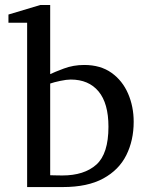

<svg xmlns="http://www.w3.org/2000/svg" viewBox="-20 -757 595 777"><path d="M521 -264.2Q521 -189 491.2 -129.2Q461.4 -69.3 397.9 -34.7Q334.5 0 233.9 0H89.8V-665H14.2V-698.2L143.1 -736.8H183.1V-457Q200.2 -465.3 238.5 -479.7Q276.9 -494.1 320.8 -494.1Q386.7 -494.1 431.2 -462.4Q475.6 -430.7 498.3 -378.2Q521 -325.7 521 -264.2ZM418.9 -244.1Q418.9 -338.9 378.9 -387Q338.9 -435.1 266.1 -435.1Q249.5 -435.1 223.9 -429.7Q198.2 -424.3 183.1 -418.9V-47.9Q183.1 -47.9 200.4 -47.4Q217.8 -46.9 231.9 -46.9Q320.8 -46.9 369.9 -90.8Q418.9 -134.8 418.9 -244.1Z"/></svg>

Font: Eeyek
Style: Regular
Weight: 400
Designer: Pravabati Chingangbam and Tabish
Foundry: SIL International
Version: Version 2.000